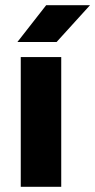

<svg xmlns="http://www.w3.org/2000/svg" viewBox="-20 -720 367 740"><path d="M60 0V-500H216V0ZM47 -558 158 -700H327L198 -558Z"/></svg>

Font: Figtree Light ExtraBold
Style: Regular
Weight: 800
Version: Version 2.001;gftools[0.9.30]